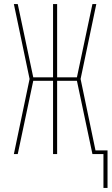

<svg xmlns="http://www.w3.org/2000/svg" viewBox="-20 -755 547 941"><path d="M487 166V0H433L357 -359H260V0H240V-359H143L67 0H48L125 -368L48 -735H67L143 -376H240V-735H260V-376H357L433 -735H452L375 -368L448 -18H507V166Z"/></svg>

Font: Zed Mono Thin
Style: Regular
Weight: 100
Monospace: yes
Designer: Belleve Invis
Foundry: Belleve Invis
Version: Version 1.0.0; ttfautohint (v1.8.4)